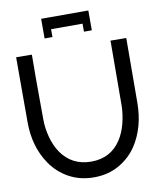

<svg xmlns="http://www.w3.org/2000/svg" viewBox="-107 -1094 999 1202"><g transform="rotate(-10 392.5 -493.5)"><path d="M238 -1011V-886H288V-936H488V-885H538V-1011H488H288ZM42 -801V-389V-388Q42 -234 118 -121Q162 -55 232.5 -15.5Q303 24 393 24Q483 24 553 -16Q623 -56 666 -121Q739 -233 740 -388L741 -601V-602L742 -800L642 -801L641 -602L640 -389Q639 -333 624.5 -276Q610 -219 582 -176Q517 -76 393 -76Q269 -76 201 -176Q172 -220 157 -277Q142 -334 142 -389Q140 -695 142 -800Z"/></g></svg>

Font: Serreria Sobria
Style: Medium
Weight: 500
Version: Version 001.000